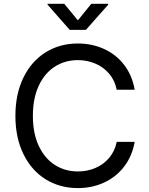

<svg xmlns="http://www.w3.org/2000/svg" viewBox="-20 -962 770 992"><path d="M59.6 -363.3Q59.6 -476.6 101.1 -561.3Q142.6 -646 215.8 -691.7Q289.1 -737.3 382.3 -737.3Q456.1 -737.3 518.3 -708.7Q580.6 -680.2 621.8 -626.2Q663.1 -572.3 675.8 -498.5H583Q573.2 -546.9 543.9 -581.3Q514.6 -615.7 472.4 -633.5Q430.2 -651.4 382.3 -651.4Q315.9 -651.4 263.2 -617.7Q210.4 -584 180.2 -519Q149.9 -454.1 149.9 -363.3Q149.9 -272.9 180.4 -208Q210.9 -143.1 263.7 -109.6Q316.4 -76.2 382.3 -76.2Q430.7 -76.2 472.7 -94Q514.6 -111.8 543.9 -146.2Q573.2 -180.7 583 -229H675.8Q663.1 -156.2 622.1 -102.3Q581.1 -48.3 518.8 -19.3Q456.5 9.8 382.3 9.8Q289.1 9.8 215.8 -35.6Q142.6 -81.1 101.1 -165.8Q59.6 -250.5 59.6 -363.3ZM382.3 -856.9 451.7 -942.4H539.1V-938L423.8 -807.6H340.3L225.6 -938V-942.4H312Z"/></svg>

Font: Inter RS Variable
Style: Regular
Weight: 400
Designer: Rasmus Andersson (customised by Maria Ramos and Noel Pretorius)
Foundry: rsms
Version: Version 3.001;Glyphs 3.2.3 (3260)